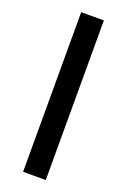

<svg xmlns="http://www.w3.org/2000/svg" viewBox="-147 -810 569 859"><g transform="rotate(20 137.0 -380.0)"><path d="M191 0H83V-760H191Z"/></g></svg>

Font: Noto Sans Nag Mundari Medium
Style: Regular
Weight: 500
Version: Version 1.000